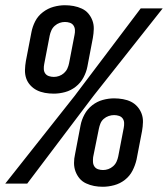

<svg xmlns="http://www.w3.org/2000/svg" viewBox="-44 -702 642 734"><path d="M162 -344Q144 -344 127.5 -347Q111 -350 97 -357Q83 -364 72 -376Q61 -388 56 -403Q51 -418 51.5 -435Q52 -452 55 -469L76 -578Q80 -600 90.5 -620.5Q101 -641 120 -655.5Q139 -670 161 -676Q183 -682 204 -682Q221 -682 237.5 -679Q254 -676 269 -669Q284 -662 294 -650Q304 -638 309.5 -623Q315 -608 314.5 -591Q314 -574 311 -557L290 -447Q286 -426 275 -405.5Q264 -385 245.5 -370.5Q227 -356 205 -350Q183 -344 162 -344ZM-24 0 241 -335 494 -670H578L313 -335L60 0ZM162 -408Q172 -408 182 -411.5Q192 -415 200.5 -422.5Q209 -430 213.5 -440Q218 -450 220 -460L241 -569Q243 -578 242.5 -587.5Q242 -597 237 -604.5Q232 -612 223 -615Q214 -618 204 -618Q194 -618 184 -614.5Q174 -611 165.5 -603.5Q157 -596 152.5 -586Q148 -576 146 -566L125 -457Q123 -447 123.5 -437.5Q124 -428 129 -421Q134 -414 143 -411Q152 -408 162 -408ZM349 12Q332 12 316 9Q300 6 285 -1Q270 -8 260 -20Q250 -32 244.5 -47Q239 -62 239 -79Q239 -96 243 -113L264 -223Q268 -244 279 -264.5Q290 -285 308.5 -299.5Q327 -314 349 -320Q371 -326 392 -326Q409 -326 426 -323Q443 -320 457 -313Q471 -306 481.5 -294Q492 -282 497.5 -267Q503 -252 502.5 -235Q502 -218 499 -201L478 -92Q473 -70 462.5 -49.5Q452 -29 433.5 -14.5Q415 0 392.5 6Q370 12 349 12ZM350 -52Q360 -52 370 -55.5Q380 -59 388.5 -66.5Q397 -74 401.5 -84Q406 -94 408 -104L429 -213Q431 -223 430.5 -232.5Q430 -242 425 -249Q420 -256 411 -259Q402 -262 392 -262Q382 -262 371.5 -258.5Q361 -255 352.5 -247.5Q344 -240 340 -230Q336 -220 334 -210L312 -101Q311 -92 311.5 -82.5Q312 -73 317 -65.5Q322 -58 331 -55Q340 -52 350 -52Z"/></svg>

Font: Lode Term
Style: Italic
Weight: 400
Italic angle: -11°
Monospace: yes
Designer: Belleve Invis
Foundry: Belleve Invis
Version: Version 29.2.0